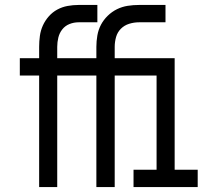

<svg xmlns="http://www.w3.org/2000/svg" viewBox="-20 -755 873 775"><path d="M138 0V-450H60V-520H138V-566Q138 -588 141 -610Q144 -632 153 -652Q162 -672 177 -689Q192 -706 211.5 -716.5Q231 -727 253 -731Q275 -735 297 -735H373V-665H297Q278 -665 260.5 -658Q243 -651 231.5 -636.5Q220 -622 215.5 -603.5Q211 -585 211 -566V-520H369V-566Q369 -589 373 -612Q377 -635 387.5 -655Q398 -675 415 -691.5Q432 -708 452.5 -718Q473 -728 495.5 -731.5Q518 -735 541 -735H648V-665H541Q521 -665 501.5 -659Q482 -653 468 -639Q454 -625 448.5 -605.5Q443 -586 443 -566V-520H685V-70H778V0H519V-70H612V-450H443V0H369V-450H211V0Z"/></svg>

Font: Huly
Style: Regular
Weight: 400
Designer: Belleve Invis
Foundry: Belleve Invis
Version: Version 33.2.5; ttfautohint (v1.8.4)